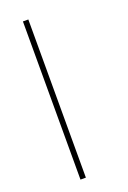

<svg xmlns="http://www.w3.org/2000/svg" viewBox="-135 -734 522 782"><g transform="rotate(-20 125.5 -343.0)"><path d="M95.7 -685.5V0H72.3V-685.5Z"/></g></svg>

Font: Yantramanav Thin
Style: Regular
Weight: 250
Version: Version 1.001;PS 1.0;hotconv 1.0.72;makeotf.lib2.5.5900; ttf